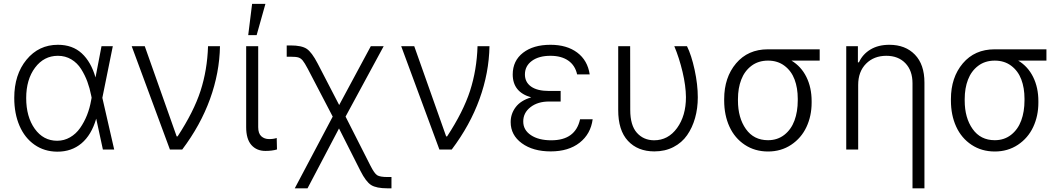

<svg xmlns="http://www.w3.org/2000/svg" viewBox="-20 -789 5598 1013"><path d="M281.7 11.2Q213.9 10.7 162.1 -25.4Q110.4 -61.5 82.8 -125.7Q55.2 -189.9 55.2 -272.5Q55.2 -395.5 119.9 -474.1Q184.6 -552.7 285.6 -552.7Q362.3 -552.7 411.4 -507.6Q460.4 -462.4 483.9 -380.4L515.6 -545.4H575.2L520 -272.9L582.5 0H522.9L487.8 -162.1H487.3Q462.4 -76.7 409.7 -32.5Q356.9 11.7 281.7 11.2ZM463.4 -273.4 461.4 -283.7Q453.6 -323.7 440.9 -358.2Q428.2 -392.6 408 -424.8Q387.7 -457 356.2 -475.8Q324.7 -494.6 285.6 -494.6Q211.9 -494.6 165 -432.1Q118.2 -369.6 118.2 -271.5Q118.2 -172.9 163.3 -109.6Q208.5 -46.4 281.7 -46.4Q318.4 -46.4 349.6 -64.5Q380.9 -82.5 402.6 -113.5Q424.3 -144.5 439 -181.4Q453.6 -218.3 460.9 -260.3Z M876.5 0 674.8 -545.4H743.7L912.1 -69.3H917Q1002.4 -199.7 1038.1 -309.8Q1073.7 -419.9 1077.6 -545.4H1140.6Q1138.2 -404.8 1088.1 -266.6Q1038.1 -128.4 941.4 0Z M1289.6 -603.5 1310.1 -768.6H1380.4L1334 -603.5ZM1278.8 -545.4H1342.3V-118.2Q1342.3 -85 1358.6 -70.1Q1375 -55.2 1399.9 -55.2Q1423.8 -55.2 1439.9 -61L1441.4 -0.5Q1415.5 7.3 1380.4 7.3Q1334 7.3 1306.4 -23.9Q1278.8 -55.2 1278.8 -118.2Z M1535.2 204.6 1735.4 -173.8 1604 -425.8Q1586.9 -458 1576.9 -470Q1566.9 -481.9 1554.4 -485.8Q1542 -489.7 1513.2 -489.7H1492.7V-549.3H1513.2Q1571.3 -549.3 1598.1 -531.5Q1625 -513.7 1656.2 -453.6L1769.5 -234.9L1936.5 -545.4H2004.4L1803.2 -173.8L1934.6 85.4Q1955.1 126 1970 135.5Q1984.9 145 2024.9 145H2045.4V204.6H2024.9Q1965.8 204.6 1938.2 187.3Q1910.6 169.9 1881.8 112.8L1768.6 -111.3L1602.5 204.6Z M2298.3 0 2096.7 -545.4H2165.5L2334 -69.3H2338.9Q2424.3 -199.7 2460 -309.8Q2495.6 -419.9 2499.5 -545.4H2562.5Q2560.1 -404.8 2510 -266.6Q2460 -128.4 2363.3 0Z M2938 -253.4H2876.5Q2816.9 -253.4 2778.6 -223.4Q2740.2 -193.4 2740.7 -147.5Q2740.7 -103 2781.2 -75.9Q2821.8 -48.8 2888.7 -48.8Q3016.1 -48.8 3040.5 -159.7H3106.9Q3096.7 -82 3038.1 -36.1Q2979.5 9.8 2885.7 9.8Q2792 9.8 2733.2 -33.2Q2674.3 -76.2 2674.3 -145Q2674.3 -188.5 2700.7 -223.6Q2727.1 -258.8 2782.7 -275.4Q2685.1 -302.7 2685.1 -396.5Q2685.5 -468.8 2739.7 -510.7Q2793.9 -552.7 2884.3 -552.7Q2970.7 -552.7 3025.4 -511.7Q3080.1 -470.7 3091.3 -396.5H3024.9Q3014.6 -443.8 2978.3 -469.2Q2941.9 -494.6 2884.3 -494.6Q2823.2 -494.6 2786.6 -468Q2750 -441.4 2749.5 -397.5Q2749 -356 2781.7 -332.5Q2814.5 -309.1 2876.5 -309.1H2938Z M3241.7 -545.4H3304.7L3305.2 -208.5Q3305.2 -127.9 3340.1 -88.6Q3375 -49.3 3430.7 -48.8Q3505.4 -48.8 3552.2 -113.5Q3599.1 -178.2 3599.1 -276.4Q3598.6 -335.9 3581.1 -409.9Q3563.5 -483.9 3537.6 -545.4H3604.5Q3627.9 -498.5 3644.8 -420.9Q3661.6 -343.3 3661.6 -275.4Q3661.6 -217.3 3647.2 -166.3Q3632.8 -115.2 3605.2 -75.7Q3577.6 -36.1 3533.2 -13.2Q3488.8 9.8 3432.6 9.8Q3344.7 9.8 3293 -45.9Q3241.2 -101.6 3241.7 -210Z M3800.8 -258.3V-266.1Q3800.8 -380.4 3863.5 -454.6Q3926.3 -528.8 4031.2 -528.8H4304.7V-469.2H4155.8Q4207 -438.5 4234.6 -382.8Q4262.2 -327.1 4262.2 -254.9V-247.6Q4262.2 -177.2 4234.9 -118.9Q4207.5 -60.5 4154.3 -25.1Q4101.1 10.3 4032.2 10.3Q3962.9 10.3 3909.7 -24.9Q3856.4 -60.1 3828.6 -120.8Q3800.8 -181.6 3800.8 -258.3ZM3873.5 -266.1V-258.3Q3873.5 -167.5 3915.3 -108.4Q3957 -49.3 4032.2 -49.3Q4082 -49.3 4118.2 -77.6Q4154.3 -106 4171.6 -152.8Q4189 -199.7 4189 -259.8V-268.1Q4189 -325.2 4172.1 -369.9Q4155.3 -414.6 4119.1 -441.9Q4083 -469.2 4032.2 -469.2Q3981 -469.2 3944.6 -441.7Q3908.2 -414.1 3890.9 -368.9Q3873.5 -323.7 3873.5 -266.1Z M4507.8 -340.8V0H4444.8V-545.4H4506.3V-460H4511.7Q4531.2 -502.9 4572.5 -527.8Q4613.8 -552.7 4672.4 -552.7Q4756.8 -552.7 4807.1 -500.7Q4857.4 -448.7 4857.4 -353.5V204.6H4794.4V-349.6Q4794.4 -416.5 4756.8 -455.6Q4719.2 -494.6 4656.2 -494.6Q4590.8 -494.6 4549.3 -452.9Q4507.8 -411.1 4507.8 -340.8Z M4997.1 -258.3V-266.1Q4997.1 -380.4 5059.8 -454.6Q5122.6 -528.8 5227.5 -528.8H5501V-469.2H5352.1Q5403.3 -438.5 5430.9 -382.8Q5458.5 -327.1 5458.5 -254.9V-247.6Q5458.5 -177.2 5431.2 -118.9Q5403.8 -60.5 5350.6 -25.1Q5297.4 10.3 5228.5 10.3Q5159.2 10.3 5106 -24.9Q5052.7 -60.1 5024.9 -120.8Q4997.1 -181.6 4997.1 -258.3ZM5069.8 -266.1V-258.3Q5069.8 -167.5 5111.6 -108.4Q5153.3 -49.3 5228.5 -49.3Q5278.3 -49.3 5314.5 -77.6Q5350.6 -106 5367.9 -152.8Q5385.3 -199.7 5385.3 -259.8V-268.1Q5385.3 -325.2 5368.4 -369.9Q5351.6 -414.6 5315.4 -441.9Q5279.3 -469.2 5228.5 -469.2Q5177.2 -469.2 5140.9 -441.7Q5104.5 -414.1 5087.2 -368.9Q5069.8 -323.7 5069.8 -266.1Z"/></svg>

Font: Interop Light
Style: Regular
Weight: 300
Designer: Rasmus Andersson, Google, Jang Haemin
Foundry: jhaemin
Version: Version 1.007